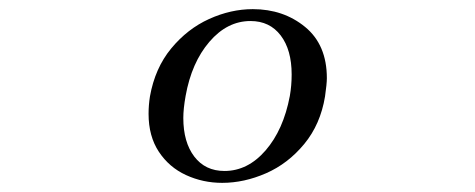

<svg xmlns="http://www.w3.org/2000/svg" viewBox="-20 -400 1040 420"><path d="M305 -151Q305 -170 308 -189Q319 -251 354.5 -294Q390 -337 437.5 -358.5Q485 -380 533 -380Q600 -380 647.5 -341Q695 -302 695 -229Q695 -217 691 -189Q681 -128 645.5 -85Q610 -42 562 -21Q514 0 466 0Q424 0 387 -17Q350 -34 327.5 -68Q305 -102 305 -151ZM614 -190Q618 -213 618 -237Q618 -291 594 -322.5Q570 -354 528 -354Q477 -354 438 -308.5Q399 -263 386 -190Q381 -162 381 -142Q381 -89 405 -57.5Q429 -26 471 -26Q522 -26 561 -71Q600 -116 614 -190Z"/></svg>

Font: Hina Mincho
Style: Regular
Weight: 400
Designer: satsuyako
Foundry: satsuyako
Version: Version 1.100